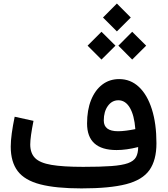

<svg xmlns="http://www.w3.org/2000/svg" viewBox="-20 -1046 932 1066"><path d="M747.1 -229.5Q681.6 -212.9 627.4 -212.9Q463.4 -212.9 463.4 -360.4Q463.4 -435.1 485.6 -490.5Q507.8 -545.9 547.9 -576.4Q587.9 -606.9 641.6 -606.9Q705.1 -606.9 751.5 -563.2Q797.9 -519.5 823.2 -439.5Q848.6 -359.4 848.6 -250.5Q848.6 -156.7 809.8 -101.8Q771 -46.9 680.2 -23.4Q589.4 0 432.6 0Q290 0 203.6 -22.5Q117.2 -44.9 78.4 -95.9Q39.6 -147 39.6 -231.9Q39.6 -263.7 45.4 -306.4Q51.3 -349.1 61.5 -397.9L166 -375Q147.9 -284.7 147.9 -244.1Q147.9 -195.8 174.6 -168.7Q201.2 -141.6 265.4 -130.6Q329.6 -119.6 441.9 -119.6Q538.1 -119.6 598.1 -124Q658.2 -128.4 690.7 -140.1Q723.1 -151.9 735.1 -173.6Q747.1 -195.3 747.1 -229.5ZM731.4 -329.1Q725.6 -406.2 700.9 -447.8Q676.3 -489.3 637.2 -489.3Q601.6 -489.3 578.9 -457.8Q556.2 -426.3 556.2 -377Q556.2 -317.4 635.3 -317.4Q655.8 -317.4 680.2 -320.6Q704.6 -323.7 731.4 -329.1ZM551.8 -948.7 628.9 -1026.4 706.1 -948.7 628.9 -871.6ZM637.2 -792.5 713.9 -869.6 791.5 -792.5 713.9 -715.3ZM466.3 -792.5 543.5 -869.6 621.1 -792.5 543.5 -715.3Z"/></svg>

Font: Estedad-FD SemiBold
Style: Regular
Weight: 600
Designer: Amin Abedi
Version: Version 7.3